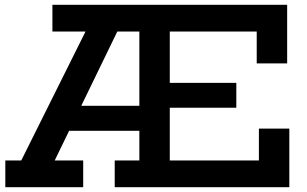

<svg xmlns="http://www.w3.org/2000/svg" viewBox="-20 -775 1270 795"><path d="M455 0V-110.5H557V-644.5H197V-755H1169V-512.5H1043V-644.5H683V-110.5H1052V-242.5H1178V0ZM2 0V-110.5H68L376.5 -729.5H507L206.5 -110.5H324.5V0ZM211.5 -233.5V-337H628.5V-233.5ZM625.5 -329V-432H958.5V-329Z"/></svg>

Font: Hepta Slab ExtraLight SemiBold
Style: Regular
Weight: 600
Version: Version 1.102